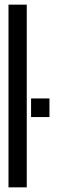

<svg xmlns="http://www.w3.org/2000/svg" viewBox="-20 -805 244 825"><path d="M16.5 0H95V-785H16.5ZM113.5 -382V-302H192.5V-382Z"/></svg>

Font: Anybody UltraCondensed
Style: Regular
Weight: 400
Width: 1
Version: Version 1.113;gftools[0.9.25]